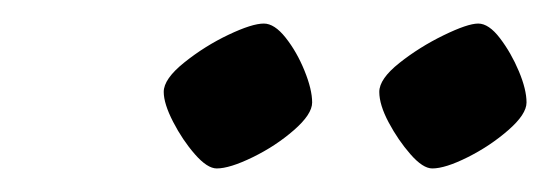

<svg xmlns="http://www.w3.org/2000/svg" viewBox="-20 -725 467 163"><path d="M347 -582Q339 -582 328.5 -594Q318 -606 310 -621Q302 -636 302 -647Q302 -658 319 -671.5Q336 -685 356.5 -695Q377 -705 386 -705Q395 -705 404.5 -692.5Q414 -680 420.5 -664.5Q427 -649 427 -638Q427 -628 411.5 -614.5Q396 -601 377 -591.5Q358 -582 347 -582ZM164 -582Q156 -582 145.5 -594Q135 -606 127 -621.5Q119 -637 119 -647Q119 -658 136.5 -672Q154 -686 174 -695.5Q194 -705 204 -705Q213 -705 222.5 -693Q232 -681 238.5 -665Q245 -649 245 -638Q245 -628 229.5 -614.5Q214 -601 194.5 -591.5Q175 -582 164 -582Z"/></svg>

Font: Texturina
Style: Italic
Weight: 400
Italic angle: -11°
Designer: Guillermo Torres Carreño
Foundry: Omnibus-Type
Version: Version 1.002; ttfautohint (v1.8.3)